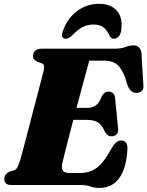

<svg xmlns="http://www.w3.org/2000/svg" viewBox="-20 -950 757 986"><path d="M276 -396H429.5Q453 -396 472 -409Q491 -422 504 -458Q511 -469.5 519 -474.5Q527 -479.5 537 -479.5Q552.5 -479.5 560.8 -471Q569 -462.5 571 -448L586 -293Q589.5 -271 579.8 -260.8Q570 -250.5 553.5 -250Q541 -250 532.8 -256.2Q524.5 -262.5 519 -272.5Q505 -306.5 484.2 -320.5Q463.5 -334.5 425.5 -334.5H258ZM393 0H40.5Q17.5 0 9.8 -9Q2 -18 2 -31.5Q2 -44.5 9.8 -54.2Q17.5 -64 30 -69L53 -76Q63 -80 68.2 -88.8Q73.5 -97.5 80 -116.5Q82.5 -124 89.8 -149.8Q97 -175.5 106.8 -213.2Q116.5 -251 128.2 -295.2Q140 -339.5 151.5 -384.5Q163 -429.5 173.8 -469.5Q184.5 -509.5 192 -539.2Q199.5 -569 203 -582Q208 -605 205.5 -613.5Q203 -622 193 -625.5L171.5 -633Q164 -637 156.8 -643.2Q149.5 -649.5 149.5 -662.5Q149.5 -679 161 -689.5Q172.5 -700 195 -700H569Q603.5 -700 624.5 -708.5Q645.5 -717 664.5 -717Q700.5 -717 706.5 -678.5L716 -516.5Q719 -497.5 711.2 -486.8Q703.5 -476 688 -473.5Q670 -471 657 -479.8Q644 -488.5 634 -515Q621 -562.5 605.2 -589.2Q589.5 -616 568.2 -627.2Q547 -638.5 515.5 -638.5H438.5Q435 -625.5 426.2 -593.8Q417.5 -562 405.5 -517.5Q393.5 -473 380 -422.5Q366.5 -372 353.2 -321.8Q340 -271.5 328.8 -227.5Q317.5 -183.5 309.8 -152.5Q302 -121.5 299.5 -110Q296.5 -94 299 -83Q301.5 -72 311.2 -66.8Q321 -61.5 340 -61.5H388.5Q424.5 -61.5 451.5 -73Q478.5 -84.5 503 -112.8Q527.5 -141 555 -192Q576.5 -228.5 601.5 -228.5Q635.5 -228.5 634.5 -185.5Q632 -137.5 621.8 -100Q611.5 -62.5 593.5 -37Q575.5 -11.5 549.8 1.8Q524 15 491 15Q466.5 15 444.2 7.5Q422 0 393 0ZM460 -824Q427.5 -824 402.5 -810Q377.5 -796 352.5 -770Q342 -760.5 333.8 -755.8Q325.5 -751 317.5 -751Q303.5 -751 299.8 -761.2Q296 -771.5 302 -788Q326 -857 376.5 -893.8Q427 -930.5 489 -930.5Q549.5 -930.5 581.2 -893.8Q613 -857 601.5 -788Q598 -771.5 588.2 -761.2Q578.5 -751 564.5 -751Q556 -751 550.5 -755.8Q545 -760.5 540.5 -770Q528 -798 509.5 -811Q491 -824 460 -824Z"/></svg>

Font: Fraunces Black
Style: Italic
Weight: 900
Italic angle: -16°
Version: Version 1.000;[b76b70a41]